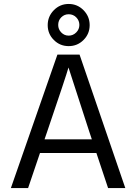

<svg xmlns="http://www.w3.org/2000/svg" viewBox="-20 -950 688 970"><path d="M218 -284 205 -246H444L431 -285L326 -609Q314 -566 218 -284ZM122 0H35L270 -674H382L613 0H526L467 -177H182ZM402 -898.5Q433 -867 433 -823Q433 -779 402 -748Q371 -717 327 -717Q283 -717 252 -748Q221 -779 221 -823Q221 -867 252 -898.5Q283 -930 327 -930Q371 -930 402 -898.5ZM274 -824Q274 -802 289.5 -786Q305 -770 327 -770Q349 -770 365 -786Q381 -802 381 -824Q381 -846 365.5 -862Q350 -878 327 -878Q305 -878 289.5 -862.5Q274 -847 274 -824Z"/></svg>

Font: Hind Guntur
Style: Regular
Weight: 400
Designer: Manushi Parikh, Hitesh Malaviya
Foundry: Indian Type Foundry
Version: Version 1.002;PS 1.0;hotconv 1.0.86;makeotf.lib2.5.63406; tt